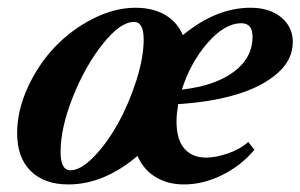

<svg xmlns="http://www.w3.org/2000/svg" viewBox="-20 -472 787 503"><path d="M159.2 11.2Q96.2 11.2 60.5 -23.9Q24.9 -59.1 24.9 -123Q24.9 -181.6 52.2 -241.9Q79.6 -302.2 122.8 -347.9Q166 -393.6 222.9 -422.6Q279.8 -451.7 335 -451.7Q380.4 -451.7 412.4 -433.1Q444.3 -414.6 459 -379.9Q545.9 -451.7 636.2 -451.7Q686.5 -451.7 716.8 -426.5Q747.1 -401.4 747.1 -361.8Q747.1 -315.4 706.8 -280Q666.5 -244.6 599.9 -224.6Q533.2 -204.6 446.8 -199.2Q442.4 -171.9 442.4 -154.3Q442.4 -106.4 462.9 -82.8Q483.4 -59.1 520 -59.1Q544.4 -59.1 576.4 -69.8Q608.4 -80.6 630.4 -100.1L646.5 -79.6Q611.8 -38.1 562 -13.4Q512.2 11.2 461.9 11.2Q419.4 11.2 387.7 -8.1Q356 -27.3 340.3 -63.5Q252 11.2 159.2 11.2ZM164.6 -25.9Q191.4 -25.9 225.6 -61Q259.8 -96.2 288.3 -147.2Q316.9 -198.2 336.7 -259.5Q356.4 -320.8 356.4 -368.7Q356.4 -414.6 331.1 -414.6Q295.4 -414.6 249.5 -357.2Q203.6 -299.8 171.1 -218.5Q138.7 -137.2 138.7 -73.7Q138.7 -25.9 164.6 -25.9ZM612.3 -411.1Q568.4 -411.1 523.4 -359.1Q478.5 -307.1 456.5 -237.3Q543 -247.1 592.3 -283.7Q641.6 -320.3 641.6 -376Q641.6 -411.1 612.3 -411.1Z"/></svg>

Font: Elstob 10pt
Style: Bold Italic
Weight: 700
Italic angle: -20°
Designer: Peter S. Baker
Version: Version 1.015